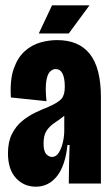

<svg xmlns="http://www.w3.org/2000/svg" viewBox="-20 -691 420 723"><path d="M115 12Q70 12 40 -20.5Q10 -53 10 -114Q10 -157 25 -186.5Q40 -216 63 -235Q86 -254 112 -266.5Q138 -279 161 -288Q200 -305 212 -319.5Q224 -334 224 -364Q224 -431 189 -431Q179 -431 169 -422Q159 -413 154.5 -387Q150 -361 155 -310L21 -324Q17 -391 32 -433Q47 -475 73.5 -498.5Q100 -522 132 -531Q164 -540 195 -540Q277 -540 318.5 -487.5Q360 -435 360 -325V-202Q360 -151 360 -100.5Q360 -50 360 0H239Q239 -36 240 -72Q241 -108 242 -145H234Q226 -67 194.5 -27.5Q163 12 115 12ZM176 -100Q191 -100 201 -115.5Q211 -131 216.5 -154Q222 -177 222 -199V-255Q205 -241 187 -229.5Q169 -218 156.5 -200.5Q144 -183 144 -151Q144 -122 154 -111Q164 -100 176 -100ZM239 -565H126L176 -671H317Z"/></svg>

Font: Bricolage Grotesque 48pt Condensed Bricolage Grotesque 48pt Condensed Regular
Style: Bold
Weight: 700
Width: 3
Designer: Mathieu Triay
Foundry: Atelier Triay
Version: Version 1.000; ttfautohint (v1.8.4.7-5d5b);gftools[0.9.32]